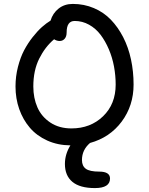

<svg xmlns="http://www.w3.org/2000/svg" viewBox="-20 -750 760 979"><path d="M463.9 209Q387.2 209 349.1 177.2Q311 145.5 311 85.9Q311 36.6 338.9 -8.8Q274.4 -9.3 220.9 -33.4Q167.5 -57.6 132.3 -98.6Q97.2 -139.6 78.1 -193.6Q59.1 -247.6 59.1 -309.1Q59.1 -360.4 71.5 -408.9Q84 -457.5 103 -493.7Q122.1 -529.8 147 -561.3Q171.9 -592.8 194.3 -612.5Q216.8 -632.3 237.8 -645Q249 -682.6 278.8 -706.3Q308.6 -730 351.1 -730Q408.7 -730 458.7 -708.7Q508.8 -687.5 545.4 -649.4Q582 -611.3 608.4 -559.8Q634.8 -508.3 647.9 -447Q661.1 -385.7 661.1 -318.8Q661.1 -211.4 600.6 -130.1Q540 -48.8 439 -21Q397.9 14.2 397.9 65.9Q397.9 96.2 417.7 110.6Q437.5 125 485.8 125Q541 125 541 160.2Q541 209 463.9 209ZM149.9 -309.1Q149.9 -250 170.9 -202.4Q191.9 -154.8 236.8 -125Q281.7 -95.2 344.2 -95.2Q441.4 -95.2 505.6 -157.2Q569.8 -219.2 569.8 -318.8Q569.8 -364.7 561.3 -410.9Q552.7 -457 534.9 -498.8Q517.1 -540.5 492.7 -572.8Q468.3 -605 434.1 -624Q399.9 -643.1 360.8 -643.1Q319.8 -643.1 319.8 -585Q319.8 -564 309.8 -552.5Q299.8 -541 284.2 -541Q269 -541 255.9 -549.8Q210 -511.2 179.9 -450.9Q149.9 -390.6 149.9 -309.1Z"/></svg>

Font: Shantell Sans Bouncy
Style: Regular
Weight: 400
Designer: Stephen Nixon, Anya Danilova, Shantell Martin
Foundry: Arrow Type
Version: Version 1.006;[9816181b4]